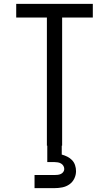

<svg xmlns="http://www.w3.org/2000/svg" viewBox="-20 -755 565 995"><path d="M223 0V-664H64V-735H461V-664H302V0ZM159 220V152H263Q271 152 279.5 151Q288 150 295.5 146.5Q303 143 308 136Q313 129 313 121Q313 112 308.5 104.5Q304 97 296.5 92.5Q289 88 280 86.5Q271 85 263 85H225V0H300V46Q315 50 329 57Q343 64 353.5 75Q364 86 369 101Q374 116 374 132Q374 152 365 170.5Q356 189 339.5 200.5Q323 212 303 216Q283 220 262 220Z"/></svg>

Font: Iosevka Pride
Style: Regular
Weight: 400
Monospace: yes
Designer: Belleve Invis
Foundry: Belleve Invis
Version: Version 30.3.1; ttfautohint (v1.8.4)